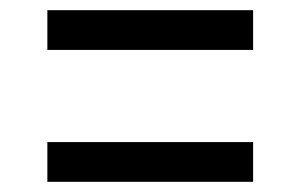

<svg xmlns="http://www.w3.org/2000/svg" viewBox="-20 -542 590 377"><path d="M73 -444V-522H477V-444ZM73 -185V-263H477V-185Z"/></svg>

Font: Onest
Style: Regular
Weight: 400
Designer: Dmitri Voloshin, Andrey Kudryavtsev
Foundry: Dmitri Voloshin, Andrey Kudryavtsev
Version: Version 1.000;gftools[0.9.33]